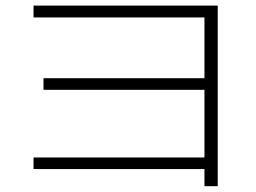

<svg xmlns="http://www.w3.org/2000/svg" viewBox="-20 -676 904 679"><path d="M703.1 -78.1H98.6V-119.1H703.1V-358.4H133.8V-399.4H703.1V-614.3H98.6V-656.2H750V-17.6H703.1Z"/></svg>

Font: Pretendard GOV ExtraLight
Style: Regular
Weight: 200
Designer: Base glyphs from Inter by Rasmus Andersson; Hangeul glyphs from Noto Sans CJK(Source Han Sans) by Jang Soo-young and Kan
Foundry: Kil Hyung-jin
Version: Version 1.309